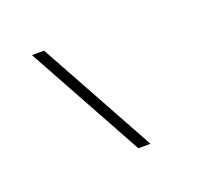

<svg xmlns="http://www.w3.org/2000/svg" viewBox="-56 -851 355 341"><g transform="rotate(-20 121.5 -680.0)"><path d="M154 -570 33 -790H56L177 -570Z"/></g></svg>

Font: M PLUS 1 Thin Thin
Style: Regular
Weight: 250
Version: Version 1.001